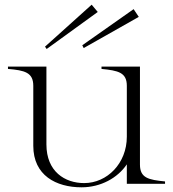

<svg xmlns="http://www.w3.org/2000/svg" viewBox="-20 -784 738 819"><path d="M328 15C410 15 482 -25 521 -83V0H684V-10C613 -17 577 -25 577 -82V-500H413V-490C484 -483 521 -475 521 -418V-201C521 -87 437 -3 339 -3C257 -3 178 -52 178 -168V-500H14V-490C85 -484 122 -475 122 -418V-162C122 -36 219 15 328 15ZM397 -733 371 -764 172 -585 179 -575ZM572 -712 550 -745 331 -591 337 -579Z"/></svg>

Font: Sprat Light
Style: Regular
Weight: 300
Designer: Ethan Nakache
Foundry: Collletttivo
Version: Version 2.000;Glyphs 3.2 (3217)